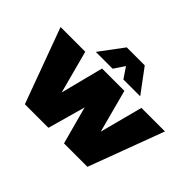

<svg xmlns="http://www.w3.org/2000/svg" viewBox="-169 -1042 1315 1315"><g transform="rotate(45 488.5 -384.5)"><path d="M-17.1 -546.9H222.2L305.2 -235.8L384.8 -546.9H601.1L684.1 -234.9L766.1 -546.9H994.1L790 0H563L488.8 -273.9L412.1 0H184.1ZM273.9 -597.2 401.9 -769H576.2L704.1 -597.2H541L488.8 -674.8L437 -597.2Z"/></g></svg>

Font: Trueno UltraBlack
Style: Regular
Weight: 950
Designer: Julieta Ulanovsky
Foundry: Julieta Ulanovsky
Version: Version 3.001b | FøM Fix